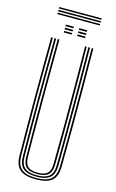

<svg xmlns="http://www.w3.org/2000/svg" viewBox="-146 -1034 661 1095"><g transform="rotate(15 185.0 -486.0)"><path d="M185 5.5Q119 5.5 90.1 -19.8Q61.2 -45 60.5 -102.8Q59.5 -188.8 59 -275.2Q58.5 -361.8 58.6 -449Q58.8 -536.2 59.2 -624Q59.8 -711.8 60.5 -800H70.2Q69.5 -713.8 68.9 -627.1Q68.2 -540.5 68.2 -453.6Q68.2 -366.8 68.8 -279.2Q69.2 -191.8 70.2 -103Q71 -48 98.2 -25.2Q125.5 -2.5 185 -2.5Q244.5 -2.5 271.6 -25.2Q298.8 -48 299.5 -103Q300.8 -189 301.1 -275.5Q301.5 -362 301.5 -449.1Q301.5 -536.2 300.9 -624.1Q300.2 -712 299.5 -800H309.2Q310.5 -682.2 311 -566.9Q311.5 -451.5 311.1 -336.1Q310.8 -220.8 309.2 -102.8Q308.5 -45 279.6 -19.8Q250.8 5.5 185 5.5ZM185 -10.2Q130.8 -10.2 105.6 -31.4Q80.5 -52.5 80 -103.2Q79 -189.2 78.5 -275.9Q78 -362.5 78.1 -449.4Q78.2 -536.2 78.8 -624Q79.2 -711.8 80 -800H89.8Q89 -713.2 88.5 -626.6Q88 -540 87.9 -453.1Q87.8 -366.2 88.2 -278.9Q88.8 -191.5 89.8 -103.2Q90.2 -57 112.8 -37.6Q135.2 -18.2 185 -18.2Q234.5 -18.2 257 -37.6Q279.5 -57 280 -103.2Q281.2 -189.2 281.6 -275.9Q282 -362.5 281.9 -449.5Q281.8 -536.5 281.2 -624.1Q280.8 -711.8 280 -800H289.8Q290.5 -712 291.1 -625.2Q291.8 -538.5 291.8 -452Q291.8 -365.5 291.4 -278.5Q291 -191.5 289.8 -103.2Q289.2 -52.5 264.1 -31.4Q239 -10.2 185 -10.2ZM185 -25.8Q139.8 -25.8 119.9 -43.9Q100 -62 99.5 -103.5Q98 -219 97.8 -334.2Q97.5 -449.5 98 -565.8Q98.5 -682 99.5 -800H109.2Q108.5 -713.5 108 -626.5Q107.5 -539.5 107.4 -452.2Q107.2 -365 107.8 -277.8Q108.2 -190.5 109.2 -103.5Q109.8 -66.5 127.2 -50.1Q144.8 -33.8 185 -33.8Q225.2 -33.8 242.6 -50.1Q260 -66.5 260.5 -103.5Q262 -219.2 262.2 -334.5Q262.5 -449.8 262 -565.9Q261.5 -682 260.5 -800H270.2Q271 -712.2 271.5 -624.9Q272 -537.5 272.1 -450.6Q272.2 -363.8 271.9 -277Q271.5 -190.2 270.2 -103.5Q269.8 -61.8 249.8 -43.8Q229.8 -25.8 185 -25.8ZM201.5 -882.2V-891.5H248.8V-882.2ZM122.5 -845V-854.2H169.8V-845ZM122.5 -863.5V-873H169.8V-863.5ZM122.5 -882.2V-891.5H169.8V-882.2ZM201.5 -845V-854.2H248.8V-845ZM201.5 -863.5V-873H248.8V-863.5ZM60 -970V-978.5H310.8V-970ZM60 -936.5V-945H310.8V-936.5ZM60 -953.2V-961.8H310.8V-953.2Z"/></g></svg>

Font: Big Shoulders Inline Text Thin ExtraLight
Style: Regular
Weight: 250
Version: Version 2.002